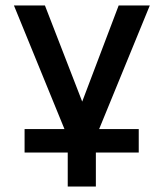

<svg xmlns="http://www.w3.org/2000/svg" viewBox="-20 -520 599 703"><path d="M70 -47.5H216L31 -500H144.5L281 -148L414.5 -500H528.5L343 -47.5H488V38.5H331V163H228V38.5H70Z"/></svg>

Font: Overused Grotesk Medium
Style: Regular
Weight: 525
Version: Version 0.004